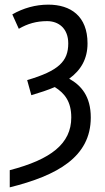

<svg xmlns="http://www.w3.org/2000/svg" viewBox="-20 -567 451 827"><path d="M22 166V240C227 189 371 109 371 -61C371 -152 330 -199 278 -228C329 -265 357 -314 357 -380C357 -498 284 -547 188 -547C133 -547 80 -532 33 -505L61 -443C99 -465 137 -476 183 -476C232 -476 274 -445 274 -380C274 -303 233 -262 97 -222L115 -157C152 -168 186 -179 216 -192C259 -165 287 -129 287 -61C287 52 199 120 22 166Z"/></svg>

Font: Noto Sans Condensed
Style: Regular
Weight: 400
Width: 3
Designer: Monotype Design Team
Foundry: Monotype Imaging Inc.
Version: Version 2.013